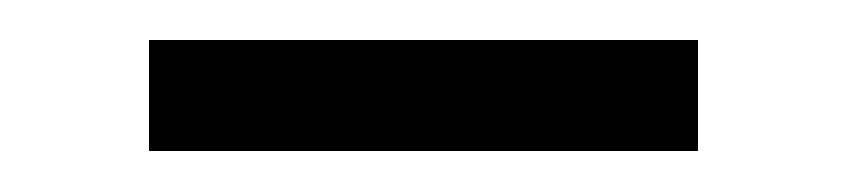

<svg xmlns="http://www.w3.org/2000/svg" viewBox="-20 -656 424 96"><path d="M54.5 -580.5V-636H329V-580.5Z"/></svg>

Font: Anek Odia Medium
Style: Regular
Weight: 400
Version: Version 1.003